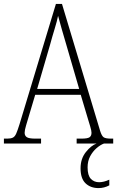

<svg xmlns="http://www.w3.org/2000/svg" viewBox="-22 -734 599 982"><path d="M-2 0V-25H15Q33 -25 43.5 -30Q54 -35 61 -51Q68 -67 78 -99L264 -714H295L490 -65Q498 -39 508 -32Q518 -25 546 -25H557V0H370V-25H394Q426 -25 436 -32Q446 -39 446 -55Q446 -66 439.5 -87Q433 -108 428 -125L391 -249H158L124 -135Q119 -118 111.5 -93Q104 -68 104 -55Q104 -40 115 -32.5Q126 -25 159 -25H188V0ZM168 -279H383L321 -492Q306 -543 294 -584.5Q282 -626 275 -653Q270 -627 257.5 -586.5Q245 -546 234 -505ZM482 228Q441 228 415.5 203.5Q390 179 390 127Q390 78 417 44Q444 10 472 0H510Q491 7 471.5 24Q452 41 439 65.5Q426 90 426 122Q426 163 442.5 180.5Q459 198 485 198Q509 198 537 185V214Q511 228 482 228Z"/></svg>

Font: Noto Serif Bengali Condensed ExtraLight
Style: Regular
Weight: 200
Width: 3
Designer: Juan Bruce, Universal Thirst, Indian Type Foundry and the Monotype Design Team.
Foundry: Monotype Imaging Inc.
Version: Version 2.003; ttfautohint (v1.8.4.7-5d5b)